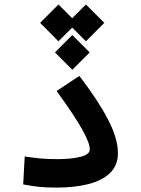

<svg xmlns="http://www.w3.org/2000/svg" viewBox="-20 -830 626 853"><path d="M232.4 3.4Q187 3.4 155 0.2Q123 -2.9 83 -10.7L89.8 -134.8Q130.4 -128.9 160.2 -126Q189.9 -123 234.4 -123Q294.9 -123 336.9 -133.1Q378.9 -143.1 378.9 -167Q378.9 -194.8 343.3 -258.1Q307.6 -321.3 231.4 -425.8L332.5 -492.7Q414.1 -386.7 459 -301Q503.9 -215.3 503.9 -149.9Q503.9 -95.2 469 -61.5Q434.1 -27.8 372.8 -12.2Q311.5 3.4 232.4 3.4ZM361.8 -810.1 443.4 -728.5 361.8 -646.5 300.8 -707.5 239.7 -646.5 158.2 -728.5 239.7 -810.1 300.8 -749ZM301.3 -674.3 378.4 -597.2 301.3 -520 224.1 -597.2Z"/></svg>

Font: Cascadia Mono PL SemiBold
Style: Regular
Weight: 600
Monospace: yes
Designer: Aaron Bell
Foundry: Saja Typeworks
Version: Version 2404.023; ttfautohint (v1.8.4)